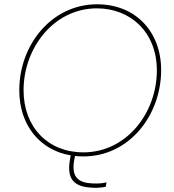

<svg xmlns="http://www.w3.org/2000/svg" viewBox="-20 -725 810 896"><path d="M398 150C415 152 448 153 474 146L477 126C450 133 417 132 400 130C339 125 314 94 326 24L330 3C343 4 356 5 369 5C584 5 732 -188 732 -398C732 -576 614 -705 433 -705C222 -705 70 -517 70 -304C70 -141 166 -24 310 0L306 23C292 106 322 144 398 150ZM369 -14C204 -14 90 -131 90 -304C90 -502 232 -686 432 -686C588 -686 712 -576 712 -396C712 -200 572 -14 369 -14Z"/></svg>

Font: Fixel Display Thin
Style: Italic
Weight: 100
Italic angle: -10°
Designer: AlfaBravo + MacPaw
Foundry: Kyrylo Tkachov, Marchela Mozhyna, Serhii Makarenko, Maria Weinstein, Zakhar Kryvoshyya
Version: Version 1.210;Glyphs 3.2 (3217)